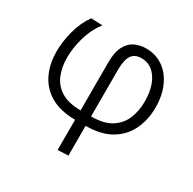

<svg xmlns="http://www.w3.org/2000/svg" viewBox="-155 -664 1021 1017"><g transform="rotate(30 356.0 -156.0)"><path d="M321 195V10Q231 10 171.8 -24.5Q112.5 -59 83.8 -118.8Q55 -178.5 55 -255.5Q55 -314 72 -379.5Q89 -445 126 -498L196 -495.5Q156.5 -444 138 -378.5Q119.5 -313 119.5 -255.5Q119.5 -195.5 139.2 -148.5Q159 -101.5 203.5 -74.5Q248 -47.5 321.5 -47.5V-340Q321.5 -404 340.8 -440.2Q360 -476.5 391.2 -491Q422.5 -505.5 459 -505.5Q518 -505.5 562.8 -474.8Q607.5 -444 632.8 -388Q658 -332 658 -258Q658 -185 629.5 -124Q601 -63 540.8 -26.5Q480.5 10 385.5 10V192ZM385.5 -331.5V-47.5Q463 -47.5 508.2 -76.2Q553.5 -105 573 -152.8Q592.5 -200.5 592.5 -257.5Q592.5 -343.5 557.5 -396Q522.5 -448.5 463 -448.5Q423 -448.5 404.2 -421Q385.5 -393.5 385.5 -331.5Z"/></g></svg>

Font: Heraclito Light
Style: Regular
Weight: 300
Designer: Kostas Bartsokas (font) & Cristiano Sobral (main changes)
Foundry: Kostas Bartsokas (font) & Cristiano Sobral (main changes)
Version: Version 1.00;July 8, 2020;FontCreator 13.0.0.2655 64-bit